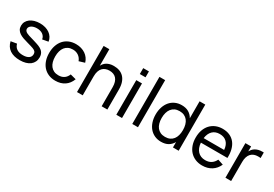

<svg xmlns="http://www.w3.org/2000/svg" viewBox="38 -1657 3704 2595"><g transform="rotate(30 1890.5 -360.0)"><path d="M275 14.5Q178 14.5 118 -26Q58 -66.5 40 -146L132 -161.5Q145 -113 181.2 -89Q217.5 -65 276.5 -65Q333.5 -65 366 -87Q398.5 -109 398.5 -149.5Q398.5 -160.5 396 -169.8Q393.5 -179 387.5 -187Q381.5 -195 371 -201.8Q360.5 -208.5 344.5 -214.5Q330 -220 306 -227.2Q282 -234.5 250.5 -243Q209.5 -254 174 -266.5Q138.5 -279 112.5 -296.8Q86.5 -314.5 71.8 -339.2Q57 -364 57 -399.5Q57 -434 72.2 -462.5Q87.5 -491 115.2 -511.8Q143 -532.5 181.5 -543.8Q220 -555 266.5 -555Q311.5 -555 350 -543.8Q388.5 -532.5 417.2 -512Q446 -491.5 464.5 -462.2Q483 -433 488 -397L397 -380.5Q394 -403 383 -420.5Q372 -438 354.8 -450.5Q337.5 -463 314.2 -469.5Q291 -476 263 -476Q238.5 -476 217 -470.5Q195.5 -465 180 -455.2Q164.5 -445.5 155.5 -431.8Q146.5 -418 146.5 -402Q146.5 -384.5 156.8 -372.2Q167 -360 183.2 -351.5Q199.5 -343 219.2 -336.8Q239 -330.5 258.5 -325Q283 -318 309.8 -309.8Q336.5 -301.5 363 -293Q397 -282 421.2 -268.5Q445.5 -255 460.8 -237.8Q476 -220.5 483 -199.5Q490 -178.5 490 -152.5Q490 -113.5 475.2 -82.8Q460.5 -52 432.8 -30.2Q405 -8.5 365 3Q325 14.5 275 14.5Z M828 15Q768 15 720.2 -5.8Q672.5 -26.5 639.2 -64Q606 -101.5 588.2 -154Q570.5 -206.5 570.5 -270Q570.5 -334.5 588.5 -387Q606.5 -439.5 639.8 -476.8Q673 -514 721 -534.5Q769 -555 829 -555Q872 -555 909.2 -544Q946.5 -533 976.2 -512.8Q1006 -492.5 1027.2 -463.5Q1048.5 -434.5 1059 -398L971 -371.5Q953.5 -418.5 915.8 -444.5Q878 -470.5 828 -470.5Q788 -470.5 757.5 -456.2Q727 -442 706.5 -416Q686 -390 675.5 -353Q665 -316 665 -270Q665 -225 675.2 -188Q685.5 -151 706 -124.8Q726.5 -98.5 757 -84Q787.5 -69.5 828 -69.5Q881.5 -69.5 916.2 -94Q951 -118.5 969 -164L1059 -140.5Q1030.5 -64.5 971.2 -24.8Q912 15 828 15Z M1545.5 -297Q1545.5 -342 1535.2 -374.8Q1525 -407.5 1505.8 -428.8Q1486.5 -450 1459.5 -460.2Q1432.5 -470.5 1399 -470.5Q1366 -470.5 1338.5 -460.2Q1311 -450 1291.2 -428.8Q1271.5 -407.5 1260.8 -374.8Q1250 -342 1250 -297V0H1161V-720H1250V-462Q1259.5 -480.5 1273.8 -497.5Q1288 -514.5 1308.5 -527.2Q1329 -540 1356 -547.5Q1383 -555 1418 -555Q1467 -555 1506.8 -540.5Q1546.5 -526 1575 -496Q1603.5 -466 1619 -420.2Q1634.5 -374.5 1634.5 -312V0H1545.5Z M1774.5 -635.5V-727.5H1863.5V-635.5ZM1774.5 0V-540H1863.5V0Z M2023.5 0V-735H2112.5V0Z M2747.5 -720V0H2658.5V-84.5Q2632.5 -37.5 2588.2 -11.2Q2544 15 2478 15Q2422 15 2376.5 -6Q2331 -27 2299 -64.8Q2267 -102.5 2249.8 -154.8Q2232.5 -207 2232.5 -269.5Q2232.5 -333 2250 -385.5Q2267.5 -438 2299.5 -475.8Q2331.5 -513.5 2377 -534.2Q2422.5 -555 2478 -555Q2544 -555 2588.2 -528.5Q2632.5 -502 2658.5 -455.5V-720ZM2493 -470.5Q2451 -470.5 2420 -455.8Q2389 -441 2368.2 -414.5Q2347.5 -388 2337.2 -351Q2327 -314 2327 -269.5Q2327 -224 2337.5 -187Q2348 -150 2368.8 -124Q2389.5 -98 2420.5 -83.8Q2451.5 -69.5 2493 -69.5Q2535.5 -69.5 2566.5 -84.2Q2597.5 -99 2618 -125.2Q2638.5 -151.5 2648.5 -188.5Q2658.5 -225.5 2658.5 -269.5Q2658.5 -315.5 2648 -352.5Q2637.5 -389.5 2616.8 -415.8Q2596 -442 2565 -456.2Q2534 -470.5 2493 -470.5Z M3119.5 -68.5Q3175.5 -68.5 3212.5 -93Q3249.5 -117.5 3272 -163.5L3358 -135Q3326 -62.5 3264.2 -23.8Q3202.5 15 3119.5 15Q3060.5 15 3012 -5.5Q2963.5 -26 2929.2 -63.2Q2895 -100.5 2876.2 -153Q2857.5 -205.5 2857.5 -270Q2857.5 -335 2876 -387.8Q2894.5 -440.5 2928.8 -477.5Q2963 -514.5 3011 -534.8Q3059 -555 3117.5 -555Q3179.5 -555 3227.5 -533.5Q3275.5 -512 3307.5 -472Q3339.5 -432 3354.8 -374.5Q3370 -317 3367 -245H2953Q2956 -203 2968.8 -170.2Q2981.5 -137.5 3003 -115Q3024.5 -92.5 3053.8 -80.5Q3083 -68.5 3119.5 -68.5ZM3274.5 -316.5Q3268.5 -392.5 3228 -433.2Q3187.5 -474 3117.5 -474Q3048.5 -474 3006.8 -433Q2965 -392 2955 -316.5Z M3756 -468Q3747.5 -469.5 3737.5 -470Q3727.5 -470.5 3715.5 -470.5Q3682.5 -470.5 3655 -460.2Q3627.5 -450 3607.8 -428.8Q3588 -407.5 3577.2 -374.8Q3566.5 -342 3566.5 -297V0H3477.5V-540H3566.5V-462Q3576 -480.5 3590.2 -497.5Q3604.5 -514.5 3625 -527.2Q3645.5 -540 3672.5 -547.5Q3699.5 -555 3734.5 -555Q3740 -555 3745.2 -555Q3750.5 -555 3756 -554.5Z"/></g></svg>

Font: Vela Sans Med
Style: Regular
Weight: 500
Designer: Principal design: Mikhail Sharanda - project Manrope.
Design modification: Ravid Balaliev
Foundry: Mikhail Sharanda
Version: Version 1.001